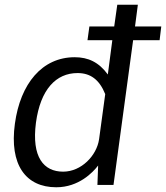

<svg xmlns="http://www.w3.org/2000/svg" viewBox="-20 -782 702 812"><path d="M358 -670 350 -612H455L436 -467C398 -519 353 -540 296 -540C158 -540 66 -428 43 -259C19 -85 89 10 218 10C313 10 373 -53 395 -82L392 0H460L543 -612H655L662 -670H551L563 -762H476L463 -670ZM247 -56C165 -56 113 -117 132 -263C151 -404 217 -473 308 -473C362 -473 400 -446 425 -384L399 -193C389 -124 324 -56 247 -56Z"/></svg>

Font: Cheyenne Sans
Style: Italic
Weight: 400
Italic angle: -8.13011°
Designer: The Public Sans project authors (U.S. Web Design System), Libre Franklin designed by Pablo Impallari and Rodrigo Fuenzal
Foundry: The Cheyenne Sans Project Authors
Version: Version 2.007